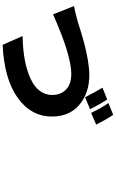

<svg xmlns="http://www.w3.org/2000/svg" viewBox="286 -1190 927 1540"><g transform="rotate(90 750.0 -419.5)"><path d="M777.3 -815.4Q811.5 -764.6 855.5 -677.7L759.8 -637.7Q698.2 -754.9 682.6 -777.3ZM900.4 -863.3Q939.5 -806.6 978.5 -726.6L884.8 -686.5Q844.7 -771.5 805.7 -825.2ZM28.3 -548.8Q67.4 -555.7 157.2 -580.1Q161.1 -581.1 189.5 -590.3Q217.8 -599.6 233.9 -604.5Q250 -609.4 283.7 -619.1Q317.4 -628.9 341.3 -634.8Q365.2 -640.6 400.4 -648.4Q435.5 -656.2 463.4 -660.6Q491.2 -665 522.5 -668.5Q553.7 -671.9 580.1 -671.9Q725.6 -671.9 819.8 -592.3Q914.1 -512.7 914.1 -372.1Q914.1 -205.1 763.7 -97.2Q613.3 10.7 338.9 23.4L268.6 -136.7Q482.4 -140.6 611.8 -201.2Q741.2 -261.7 741.2 -375Q741.2 -442.4 697.8 -484.9Q654.3 -527.3 573.2 -527.3Q422.9 -527.3 94.7 -380.9Z"/></g></svg>

Font: Bpmf Zihi Sans Heavy
Style: Heavy
Weight: 900
Foundry: But Ko
Version: Version 1.320